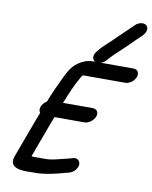

<svg xmlns="http://www.w3.org/2000/svg" viewBox="-101 -976 875 1104"><g transform="rotate(10 336.5 -424.5)"><path d="M474.6 -657.8 486.5 -671.5C492.9 -678.5 498.7 -684.6 504.5 -690.3C525.7 -708.8 542.8 -727.7 561 -743.9C582.7 -763 625.6 -808.1 639.9 -820.4C640.5 -820.9 641.5 -821.9 642.3 -822.6L652.6 -832.8C676.9 -856.3 677.1 -882.9 663.6 -894.7C650.8 -905.9 621 -906.1 597.2 -882.4L586.8 -872.1C578 -864 565.7 -852.1 548.8 -835.4C522 -808.5 499.5 -789.6 473.8 -763C457 -745.9 441.3 -735.3 421.5 -711.6L409.6 -697.4C388.1 -673.4 392.4 -648.2 407.3 -639C421.6 -630 452.4 -632.3 474.6 -657.8ZM149.5 52H182.8C236.8 52 306.7 35.4 352 22L371.8 17.2C401.6 10.4 420.4 -16.8 422.5 -35.9C424.7 -55 410.9 -78.3 378.5 -68.7L359 -62.9C347.3 -60 327.5 -55.1 302.6 -49.1C264.8 -39.5 249.6 -37 215.7 -37H180.7C163.7 -37 156.6 -36.3 144.2 -38.4L216.9 -235C222.6 -250.3 228.2 -265.1 235.2 -283H409.6C434.4 -283 462.1 -303.2 471.3 -328C480.9 -354 465.6 -372 442.6 -372H269.6L271.3 -376.6C294.3 -434.4 317.6 -489.8 345.2 -535.2C352.9 -547.7 351.5 -548 362.6 -548H601.6C625.9 -548 652.9 -567.7 661.9 -592C670.4 -615 660.6 -637 634.5 -637H395.5C365 -637 336.2 -624.3 313 -608.3C273.1 -580.8 253.5 -534.7 236.9 -499.6C217.1 -457.8 201.9 -426.2 182.5 -377.3L177.5 -363.6C165.3 -356.3 151.9 -343.3 146.3 -328C141.1 -313.9 142.6 -302.4 150.1 -293.2C142.4 -273.5 134.4 -252.5 127.5 -234L48.8 -21C22.6 49.8 101.8 54.5 149.5 52Z"/></g></svg>

Font: Just Breathe
Style: BdObl7
Weight: 400
Foundry: Cannot Into Space Fonts
Version: Version 0.72